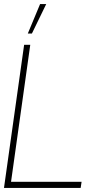

<svg xmlns="http://www.w3.org/2000/svg" viewBox="-30 -919 536 939"><path d="M-10.5 0 88 -700H118L24 -30H369L364.5 0ZM106 -755 166 -899H196L126 -755Z"/></svg>

Font: Urbanist Thin
Style: Italic
Weight: 100
Italic angle: -8°
Designer: Corey Hu
Foundry: Corey Hu
Version: Version 1.321; ttfautohint (v1.8.4.7-5d5b)